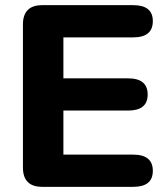

<svg xmlns="http://www.w3.org/2000/svg" viewBox="-20 -725 634 745"><path d="M144 0Q69 0 69 -75V-630Q69 -705 144 -705H497Q573 -705 573 -643Q573 -580 497 -580H226V-421H477Q553 -421 553 -358Q553 -296 477 -296H226V-125H497Q573 -125 573 -62Q573 0 497 0Z"/></svg>

Font: Nunito VF Beta Light
Style: Regular
Weight: 300
Designer: Vernon Adams
Foundry: newtypography
Version: Version 3.001